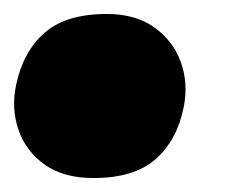

<svg xmlns="http://www.w3.org/2000/svg" viewBox="-27 -239 342 275"><path d="M107 16Q64 16 37 -3.2Q10 -22.5 -0.5 -53Q-11 -83.5 -4 -117Q6 -165 36.8 -192Q67.5 -219 126 -219Q167 -219 194 -199.8Q221 -180.5 232 -150Q243 -119.5 236 -85Q226.5 -38 195.8 -11Q165 16 107 16Z"/></svg>

Font: Commissioner Black
Style: Italic
Weight: 900
Italic angle: -12°
Designer: Kostas Bartsokas
Foundry: Kostas Bartsokas
Version: Version 1.000; ttfautohint (v1.8.3)